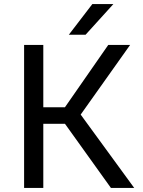

<svg xmlns="http://www.w3.org/2000/svg" viewBox="-20 -920 700 940"><path d="M98 -700H192V-395H298L510 -700H617L375 -359L637 0H523L298 -314H192V0H98ZM432 -900H535L399 -750H317Z"/></svg>

Font: Golos UI VF
Style: Regular
Weight: 400
Designer: A.Korolkova, Vitaly Kuzmin
Foundry: ParaType Ltd
Version: Version 2.000